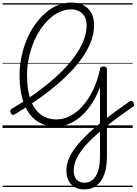

<svg xmlns="http://www.w3.org/2000/svg" viewBox="-20 -994 1063 1492"><path d="M633 478Q590 478 559.5 460Q529 442 512.5 409Q496 376 496 331Q496 287 514.5 241Q533 195 571.5 145.5Q610 96 668 41.5Q726 -13 805.5 -74Q885 -135 986 -205Q996 -212 1003.5 -209.5Q1011 -207 1017 -197Q1024 -187 1022.5 -178.5Q1021 -170 1011 -163Q914 -97 839.5 -39Q765 19 710.5 69.5Q656 120 621 165Q586 210 569.5 251Q553 292 553 331Q553 376 575 401Q597 426 636 426Q693 426 725 373.5Q757 321 757 223V-318Q737 -262 709.5 -215Q682 -168 649 -130Q616 -92 578 -65.5Q540 -39 499 -25Q458 -11 415 -11Q326 -11 262.5 -56.5Q199 -102 165.5 -191.5Q132 -281 132 -411Q132 -473 143 -533Q154 -593 173.5 -649Q193 -705 221.5 -754.5Q250 -804 284.5 -844Q319 -884 358.5 -913.5Q398 -943 442.5 -958.5Q487 -974 533 -974Q588 -974 628 -953.5Q668 -933 689.5 -893.5Q711 -854 711 -797Q711 -731 683.5 -662.5Q656 -594 604 -524.5Q552 -455 477 -385Q402 -315 306 -245Q210 -175 95 -106Q84 -99 76.5 -102Q69 -105 63 -117Q57 -128 59.5 -135.5Q62 -143 72 -149Q181 -214 271.5 -280.5Q362 -347 433 -413.5Q504 -480 553 -545.5Q602 -611 627.5 -674Q653 -737 653 -797Q653 -836 638 -863.5Q623 -891 596.5 -906Q570 -921 533 -921Q494 -921 456.5 -906.5Q419 -892 385 -865.5Q351 -839 321.5 -802.5Q292 -766 267.5 -721Q243 -676 226 -625.5Q209 -575 199.5 -520.5Q190 -466 190 -411Q190 -297 217 -220.5Q244 -144 295.5 -105Q347 -66 419 -66Q475 -66 527.5 -94Q580 -122 625.5 -174Q671 -226 705 -298Q739 -370 757 -458Q757 -468 763.5 -472.5Q770 -477 784 -477Q811 -477 811 -458V221Q811 304 790 361.5Q769 419 729.5 448.5Q690 478 633 478ZM0 449H1011V459H0ZM0 -20H1011V0H0ZM0 -505H1011V-500H0ZM0 -969H1011V-959H0Z"/></svg>

Font: Playwrite IT Trad Guides
Style: Regular
Weight: 400
Designer: Veronika Burian, José Scaglione
Foundry: TypeTogether
Version: Version 1.003